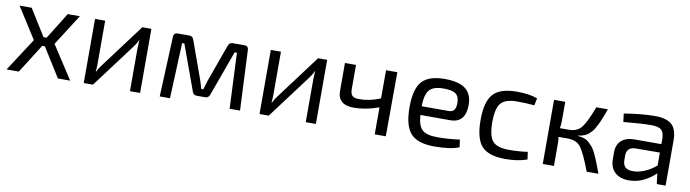

<svg xmlns="http://www.w3.org/2000/svg" viewBox="-29 -962 5163 1436"><g transform="rotate(10 2552.5 -243.5)"><path d="M276 -220H256L117 0H24L187 -251L37 -487H129L254 -286H278L403 -487H495L344 -251L507 0H414Z M1038 0H961V-323Q961 -335 962.5 -358.5Q964 -382 964 -388H962Q951 -361 928 -331L680 0H610V-487H687V-164Q687 -135 684 -99H686Q702 -132 721 -155L969 -487H1038Z M1655 -487H1744Q1776 -487 1776 -455L1797 0H1718L1699 -422H1682L1558 -81Q1549 -53 1524 -53H1458Q1433 -53 1424 -81L1300 -422H1283L1265 0H1187L1207 -455Q1207 -487 1240 -487H1328Q1353 -487 1361 -459L1462 -179Q1472 -151 1483 -109H1499Q1513 -158 1520 -179L1621 -459Q1630 -487 1655 -487Z M2373 0H2296V-323Q2296 -335 2297.5 -358.5Q2299 -382 2299 -388H2297Q2286 -361 2263 -331L2015 0H1945V-487H2022V-164Q2022 -135 2019 -99H2021Q2037 -132 2056 -155L2304 -487H2373Z M2906 -487 2904 0H2820V-205Q2720 -169 2630 -169Q2508 -169 2508 -276V-487H2592V-304Q2592 -268 2607 -253.5Q2622 -239 2658 -239Q2739 -239 2820 -273V-487Z M3284 -60Q3368 -60 3454 -72L3462 -15Q3398 12 3273 12Q3147 12 3094 -46.5Q3041 -105 3041 -245Q3041 -386 3093 -442.5Q3145 -499 3264 -499Q3373 -499 3423 -459.5Q3473 -420 3474 -340Q3474 -202 3358 -202H3131Q3137 -118 3171 -89Q3205 -60 3284 -60ZM3268 -427Q3192 -427 3161.5 -393Q3131 -359 3129 -268H3336Q3390 -268 3388 -340Q3388 -387 3361 -407Q3334 -427 3268 -427Z M3812 -499Q3908 -499 3969 -476L3958 -421Q3892 -427 3826 -427Q3739 -427 3704.5 -388Q3670 -349 3670 -244Q3670 -138 3704 -99Q3738 -60 3826 -60Q3907 -60 3970 -70L3978 -13Q3907 12 3812 12Q3685 12 3633 -45.5Q3581 -103 3581 -244Q3581 -384 3633.5 -441.5Q3686 -499 3812 -499Z M4319 -255V-252Q4346 -250 4367 -243Q4388 -236 4406 -219Q4424 -202 4436 -187Q4448 -172 4464 -137.5Q4480 -103 4489.5 -78Q4499 -53 4519 0H4430Q4379 -133 4347.5 -176Q4316 -219 4249 -220H4177Q4181 -199 4181 -173V0H4096V-487H4181V-342Q4181 -316 4176 -286H4244Q4309 -286 4342 -330.5Q4375 -375 4417 -487H4505Q4493 -454 4487.5 -440.5Q4482 -427 4471.5 -401Q4461 -375 4455 -364.5Q4449 -354 4439 -335Q4429 -316 4421 -308Q4413 -300 4401 -288.5Q4389 -277 4377.5 -271.5Q4366 -266 4351 -261.5Q4336 -257 4319 -255Z M4863 -499Q4948 -499 4988.5 -463.5Q5029 -428 5029 -343V0H4962L4952 -80Q4918 -45 4865 -18Q4812 9 4751 9Q4684 9 4645 -26.5Q4606 -62 4606 -127V-180Q4606 -237 4641.5 -268.5Q4677 -300 4741 -300H4944V-343Q4943 -389 4922 -408Q4901 -427 4845 -427Q4774 -427 4635 -414L4627 -477Q4763 -499 4863 -499ZM4768 -64Q4807 -63 4855 -82.5Q4903 -102 4944 -138V-236L4756 -235Q4692 -232 4692 -168V-137Q4692 -99 4710.5 -81.5Q4729 -64 4768 -64Z"/></g></svg>

Font: Exo 2
Style: Regular
Weight: 400
Designer: Natanael Gama
Version: Version 1.001;PS 001.001;hotconv 1.0.70;makeotf.lib2.5.58329